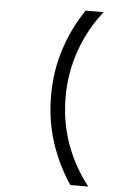

<svg xmlns="http://www.w3.org/2000/svg" viewBox="-55 -740 519 866"><g transform="rotate(5 204.0 -307.0)"><path d="M296.9 87.9Q239.3 2.4 207.3 -96.9Q175.3 -196.3 175.3 -307.1Q175.3 -418 207.3 -517.1Q239.3 -616.2 296.9 -701.7H378.4Q346.2 -661.1 320.8 -615.2Q295.4 -569.3 277.6 -519.5Q259.8 -469.7 250.5 -416.3Q241.2 -362.8 241.2 -307.1Q241.2 -193.8 277.1 -94.2Q313 5.4 378.4 87.9Z"/></g></svg>

Font: Aeronef
Style: Regular
Weight: 400
Designer: Peter Wiegel - CAT-Fonts Germany
Foundry: CAT-Fonts, Peter Wiegel
Version: Version 0.002